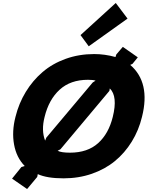

<svg xmlns="http://www.w3.org/2000/svg" viewBox="-20 -1185 999 1290"><path d="M603 -630.9 622.1 -643.1Q606.4 -648.9 570.8 -648.9Q453.6 -648.9 380.9 -582.5Q308.1 -516.1 279.8 -399.9Q256.3 -308.6 283.2 -240.2L291 -259.8ZM737.8 -399.9Q772 -538.1 717.8 -590.8L714.8 -574.2L386.2 -182.1L367.2 -171.9Q392.1 -159.2 450.2 -159.2Q567.9 -159.2 638.9 -222.9Q710 -286.6 737.8 -399.9ZM934.1 -399.9Q912.1 -309.1 865.2 -233.2Q818.4 -157.2 751.7 -102.5Q685.1 -47.9 596.7 -17.3Q508.3 13.2 407.2 13.2Q295.4 13.2 233.9 -15.1L230 3.9L162.1 85L61 15.1L124 -63L146 -69.8Q90.3 -126.5 74.5 -214.1Q58.6 -301.8 84 -399.9Q106.4 -490.7 153.1 -567.4Q199.7 -644 266.1 -700.9Q332.5 -757.8 421.6 -789.8Q510.7 -821.8 612.8 -821.8Q684.6 -821.8 755.9 -801.8L761.2 -818.8L805.2 -870.1L905.8 -799.8L870.1 -755.9L855 -749Q992.2 -630.9 934.1 -399.9ZM757.8 -1165 836.9 -1060.1 576.2 -874 521 -949.2Z"/></svg>

Font: Sinkin Sans 800 Black Italic
Style: Regular
Weight: 900
Italic angle: -112°
Designer: Keith Bates
Foundry: K-Type
Version: Sinkin Sans (version 1.0)  by Keith Bates   •   © 2014   www